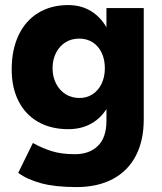

<svg xmlns="http://www.w3.org/2000/svg" viewBox="-20 -537 651 772"><path d="M53.2 158 112.2 38 120 42Q151.6 59.4 189.6 71.2Q227.6 83 281.6 83Q339.6 83 373.8 49.4Q408 15.8 408 -51.2V-504.6H558V-56.8Q558 28 526.2 89.2Q494.4 150.4 433.5 182.8Q372.6 215.2 288 215.2Q202.4 215.2 146 200Q89.6 184.8 53.2 158ZM27 -257.6Q27 -336.8 54.6 -395.2Q82.2 -453.6 133.6 -485.1Q185 -516.6 254.6 -516.6Q314 -516.6 357.4 -484.7Q400.8 -452.8 424.1 -394Q447.4 -335.2 447.4 -254.4Q447.4 -182 424.1 -128.6Q400.8 -75.2 357.4 -46.4Q314 -17.6 254.6 -17.6Q185 -17.6 133.6 -46.8Q82.2 -76 54.6 -130.2Q27 -184.4 27 -257.6ZM401.6 -262.4Q401.6 -297.6 388.8 -324.7Q376 -351.8 352.6 -366.8Q329.2 -381.8 298.6 -381.8Q267.2 -381.8 243.2 -366.8Q219.2 -351.8 205.3 -324.7Q191.4 -297.6 191.4 -262.4Q191.4 -228.4 205.3 -201.1Q219.2 -173.8 243.7 -158.4Q268.2 -143 299.6 -143Q329.4 -143 352.7 -158.4Q376 -173.8 388.8 -201.1Q401.6 -228.4 401.6 -262.4Z"/></svg>

Font: 寒蝉端黑体 Light
Style: Regular
Weight: 300
Designer: ChillDuanSans {Warren2060}; 
Source Han Sans {Ryoko NISHIZUKA 西塚涼子 (kana, bopomofo & ideographs); Paul D. Hunt (Latin, G
Foundry: ChillType&Adobe
Version: Version 1.300;Glyphs 3.3 (3306)